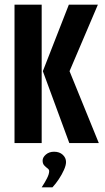

<svg xmlns="http://www.w3.org/2000/svg" viewBox="-20 -611 450 820"><path d="M276 0 163 -307 274 -591H398L277 -307L402 0ZM42 0V-591H158V0ZM158 189Q172 168 181 150Q190 132 190 120Q190 113 183 108Q176 103 169 95.5Q162 88 162 75Q162 61 176 49Q190 37 211 37Q234 37 248 50Q262 63 262 81Q262 95 253 115Q244 135 231 154.5Q218 174 204 189Z"/></svg>

Font: Alumni Sans
Style: Bold
Weight: 700
Designer: Robert E. Leuschke
Foundry: Robert E. Leuschke
Version: Version 1.018